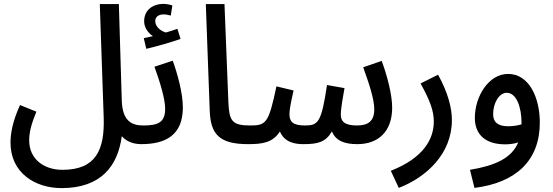

<svg xmlns="http://www.w3.org/2000/svg" viewBox="-20 -736 2842 987"><path d="M34 -3C34 151 158 231 297 231C498 231 586 118 606 -36C629 -10 663 5 707 5C744 5 764 -17 764 -45C764 -71 750 -91 716 -91C654 -91 609 -117 606 -220L591 -715H493L513 -134C519 36 472 137 301 137C208 137 130 84 130 -15C130 -57 142 -101 167 -162L83 -196C43 -109 34 -46 34 -3Z M732 -485C787 -498 861 -519 908 -536L892 -588C875 -582 855 -575 833 -569C809 -575 778 -597 778 -628C778 -648 794 -662 821 -662C834 -662 846 -659 858 -656L866 -708C851 -713 834 -716 819 -716C768 -716 721 -686 721 -627C721 -594 741 -567 766 -550C753 -547 739 -544 719 -540Z M706 5C834 5 920 -43 920 -184C920 -257 892 -358 868 -424L774 -393C801 -318 829 -229 829 -177C829 -106 792 -91 716 -91Z M1256 5C1293 5 1314 -17 1314 -45C1314 -71 1299 -91 1266 -91C1172 -91 1158 -115 1154 -212L1134 -715H1038L1058 -170C1062 -48 1104 5 1256 5Z M1256 5C1330 5 1382 -3 1419 -60C1442 -5 1494 5 1539 5C1614 5 1654 -5 1686 -60C1706 -14 1747 5 1817 5C1924 5 1996 -59 1996 -183C1996 -250 1969 -352 1942 -423L1847 -390C1876 -310 1904 -227 1904 -174C1904 -113 1872 -91 1815 -91C1746 -91 1732 -116 1732 -147C1732 -179 1744 -245 1751 -283L1661 -299C1632 -104 1615 -91 1547 -91C1484 -91 1468 -112 1468 -149C1469 -186 1480 -228 1489 -271L1401 -292C1361 -103 1349 -91 1266 -91Z M2030 230C2172 175 2303 55 2303 -119C2303 -183 2282 -261 2232 -352L2142 -307C2190 -220 2210 -167 2210 -111C2210 -21 2157 76 1989 142Z M2419 230C2635 203 2755 87 2755 -106C2755 -234 2700 -356 2592 -356C2491 -356 2421 -239 2421 -130C2421 -44 2476 6 2577 6C2600 6 2623 3 2644 -4C2610 77 2527 115 2396 137ZM2515 -149C2515 -205 2545 -259 2585 -259C2635 -259 2661 -185 2661 -104C2661 -101 2661 -99 2661 -97C2640 -90 2615 -87 2592 -87C2541 -87 2515 -107 2515 -149Z"/></svg>

Font: Noto Sans Arabic SemCond Med
Style: Regular
Weight: 500
Width: 4
Designer: Monotype Design Team, Nadine Chahine, Nizar Qandah and Khaled Hosny
Foundry: Monotype Imaging Inc.
Version: Version 2.012